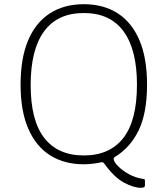

<svg xmlns="http://www.w3.org/2000/svg" viewBox="-20 -772 798 914"><path d="M78 -369Q78 -495 114 -580Q150 -665 217.5 -708.5Q285 -752 379 -752Q473 -752 540.5 -708.5Q608 -665 644 -580Q680 -495 680 -369Q680 -234 640 -151.5Q600 -69 527 -25Q521 -21 521 -16Q521 -3 541 18Q561 39 593.5 57Q626 75 663 80Q668 81 669 83Q670 85 670 87V109Q670 117 665.5 119.5Q661 122 650 122Q617 122 570.5 97.5Q524 73 475 5Q470 -2 460 1Q441 5 420 7.5Q399 10 379 10Q287 10 219.5 -32Q152 -74 115 -158.5Q78 -243 78 -369ZM126 -367Q126 -198 191 -115Q256 -32 379 -32Q502 -32 567 -115Q632 -198 632 -369Q632 -536 568 -623Q504 -710 379 -710Q254 -710 190 -623Q126 -536 126 -367Z"/></svg>

Font: Libre Franklin Thin Thin
Style: Regular
Weight: 250
Version: Version 3.000